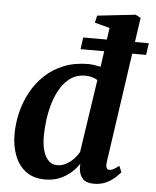

<svg xmlns="http://www.w3.org/2000/svg" viewBox="-56 -865 749 923"><g transform="rotate(5 318.0 -403.5)"><path d="M484.5 -99.5Q482 -81.5 485.8 -72.2Q489.5 -63 500 -63Q508.5 -63 519 -68Q529.5 -73 546 -86.5L559 -57Q552.5 -48.5 535.8 -32.5Q519 -16.5 492.8 -3.2Q466.5 10 431.5 10Q394.5 10 377.2 -8.5Q360 -27 358 -60.5L358.5 -80.5Q345 -59 322 -38Q299 -17 267.2 -3.5Q235.5 10 196 10Q139.5 10 103 -17.5Q66.5 -45 48.8 -91.2Q31 -137.5 31 -194Q31 -247.5 44 -300.5Q57 -353.5 82.8 -400.2Q108.5 -447 147.2 -483.2Q186 -519.5 238 -540.2Q290 -561 355.5 -561Q369.5 -561 385.2 -558.5Q401 -556 415 -553L441.5 -742.5L369 -762L377 -796.5L561.5 -817L586 -803.5ZM405 -488Q393.5 -495.5 378.2 -499.8Q363 -504 345.5 -504Q306.5 -504 277.8 -484.8Q249 -465.5 228.8 -433.2Q208.5 -401 196 -360.8Q183.5 -320.5 177.8 -278Q172 -235.5 172 -196.5Q172 -155 181.2 -125Q190.5 -95 207.5 -79.2Q224.5 -63.5 248 -63.5Q270 -63.5 290.2 -74.2Q310.5 -85 326.8 -102Q343 -119 352.5 -136.5ZM319.5 -686H636L628 -629H311.5Z"/></g></svg>

Font: Merriweather 36pt
Style: Bold Italic
Weight: 700
Italic angle: -7.8°
Version: Version 2.101